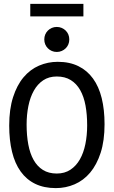

<svg xmlns="http://www.w3.org/2000/svg" viewBox="-20 -968 590 997"><path d="M522.9 -323.2Q522.9 -237.3 502.7 -174.8Q482.4 -112.3 448 -71.5Q413.6 -30.8 367.4 -11Q321.3 8.8 270 8.8Q208.5 8.8 162.8 -13.4Q117.2 -35.6 87.2 -77.6Q57.1 -119.6 42.5 -179.9Q27.8 -240.2 27.8 -315.9Q27.8 -400.9 47.9 -463.4Q67.9 -525.9 102.3 -566.7Q136.7 -607.4 182.6 -627.2Q228.5 -647 279.8 -647Q341.3 -647 387 -624.5Q432.6 -602.1 462.9 -560.3Q493.2 -518.6 508.1 -458.5Q522.9 -398.4 522.9 -323.2ZM432.6 -316.9Q432.6 -373 424.1 -419.7Q415.5 -466.3 396.5 -500Q377.4 -533.7 347.4 -552.2Q317.4 -570.8 274.9 -570.8Q233.9 -570.8 204.3 -551Q174.8 -531.2 155.8 -497.3Q136.7 -463.4 127.4 -417.7Q118.2 -372.1 118.2 -320.8Q118.2 -264.2 127 -217.5Q135.7 -170.9 154.5 -137.5Q173.3 -104 203.1 -85.4Q232.9 -66.9 274.9 -66.9Q315.9 -66.9 345.7 -86.7Q375.5 -106.4 394.8 -140.4Q414.1 -174.3 423.3 -219.7Q432.6 -265.1 432.6 -316.9ZM413.1 -882.8H137.2V-947.8H413.1ZM274.9 -828.1Q288.6 -828.1 300.5 -823Q312.5 -817.9 321.3 -809.1Q330.1 -800.3 335 -788.6Q339.8 -776.9 339.8 -763.2Q339.8 -749.5 335 -737.8Q330.1 -726.1 321.3 -717.3Q312.5 -708.5 300.5 -703.4Q288.6 -698.2 274.9 -698.2Q260.7 -698.2 249 -703.4Q237.3 -708.5 228.5 -717.3Q219.7 -726.1 214.8 -737.8Q210 -749.5 210 -763.2Q210 -776.9 214.8 -788.6Q219.7 -800.3 228.5 -809.1Q237.3 -817.9 249 -823Q260.7 -828.1 274.9 -828.1ZM0 -638.2Z"/></svg>

Font: Code New Roman
Style: Regular
Weight: 400
Monospace: yes
Designer: Sam Radian
Foundry: Code New Roman
Version: Version 2.00 November 29, 2014